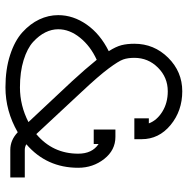

<svg xmlns="http://www.w3.org/2000/svg" viewBox="-12 -672 701 718"><g transform="rotate(90 339.0 -312.5)"><path d="M440.9 -518.1Q429.7 -548.3 397 -568.6Q364.3 -588.9 320.8 -588.9Q269 -588.9 232.4 -552.2Q195.8 -515.6 195.8 -463.9Q195.8 -439.5 201.9 -422.1Q208 -404.8 235.6 -367.7Q263.2 -330.6 321.8 -268.1L481 -97.2Q554.2 -158.7 554.2 -253.9Q554.2 -306.2 518.1 -330.1V-312H463.9V-393.1H491.2Q541 -393.1 574 -351.1Q606.9 -309.1 606.9 -253.9Q606.9 -135.7 519 -60.1Q528.3 -54.2 540 -54.2H643.1V0H540Q503.4 0 474.1 -27.8Q394.5 18.1 306.2 18.1Q238.3 18.1 185.1 0.7Q131.8 -16.6 100.1 -45.4Q68.4 -74.2 52.2 -108.4Q36.1 -142.6 36.1 -179.2Q36.1 -235.4 71.5 -285.9Q106.9 -336.4 170.9 -368.2Q153.8 -395 148.4 -416Q143.1 -437 143.1 -463.9Q143.1 -537.6 195.3 -590.3Q247.6 -643.1 320.8 -643.1Q394 -643.1 447 -599.4Q500 -555.7 500 -491.2V-463.9H421.9V-518.1ZM88.9 -179.2Q88.9 -154.8 100.6 -131.1Q112.3 -107.4 136.2 -85.4Q160.2 -63.5 204.3 -49.8Q248.5 -36.1 306.2 -36.1Q374 -36.1 436 -67.9L283.2 -231Q237.8 -280.3 203.1 -323.2Q151.9 -299.8 120.4 -260.7Q88.9 -221.7 88.9 -179.2Z"/></g></svg>

Font: Rawengulk
Style: Demibold
Weight: 600
Version: Version 0.92